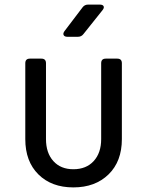

<svg xmlns="http://www.w3.org/2000/svg" viewBox="-20 -805 640 835"><path d="M299 10Q204 10 147 -46.5Q90 -103 90 -200V-530Q90 -550 110 -550H160Q180 -550 180 -530V-200Q180 -140 212 -104.5Q244 -69 299 -69Q355 -69 387.5 -104.5Q420 -140 420 -200V-530Q420 -550 440 -550H490Q510 -550 510 -530V-200Q510 -103 452 -46.5Q394 10 299 10ZM273 -645Q261 -645 257 -652Q253 -659 260 -669L339 -773Q348 -785 363 -785H414Q427 -785 430.5 -778Q434 -771 426 -761L343 -657Q334 -645 319 -645Z"/></svg>

Font: Pitagon Sans Mono
Style: Regular
Weight: 400
Monospace: yes
Designer: Travis Tran
Foundry: Pitagon
Version: Version 1.001;gftools[0.9.26]